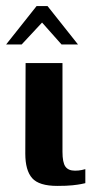

<svg xmlns="http://www.w3.org/2000/svg" viewBox="-39 -606 308 630"><path d="M149 4Q89 4 66.5 -21.5Q44 -47 44 -102L45 -399H166V-108Q166 -73 175.5 -59.5Q185 -46 207 -46Q219 -46 228.5 -48Q238 -50 241 -51V-5Q237 -4 227 -2Q217 0 198.5 2Q180 4 149 4ZM-19 -460 81 -586H117L217 -460H163L99 -532L32 -460Z"/></svg>

Font: Genos Thin SemiBold
Style: Regular
Weight: 600
Version: Version 1.010